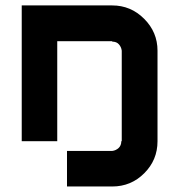

<svg xmlns="http://www.w3.org/2000/svg" viewBox="-20 -520 661 707"><path d="M393.3 35.8Q406.7 34.2 416.7 25Q426.7 15.8 426.7 0H428.3V-333.3Q426.7 -346.7 417.9 -356.7Q409.2 -366.7 393.3 -366.7V-368.3H190.8V0H60V-500H393.3Q461.7 -500 510.8 -450.8Q560 -401.7 560 -333.3V0Q560 69.2 511.2 117.9Q462.5 166.7 393.3 166.7H226.7V35.8Z"/></svg>

Font: 0xA000-Squareish
Style: Squareish-Bold
Weight: 700
Version: Version 0.1